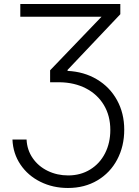

<svg xmlns="http://www.w3.org/2000/svg" viewBox="-20 -727 690 956"><path d="M319.3 146.5Q381.3 146.5 429.2 116.9Q477.1 87.4 503.2 35.9Q529.3 -15.6 529.3 -80.1Q529.3 -150.4 497.3 -203.9Q465.3 -257.3 408 -286.9Q350.6 -316.4 277.3 -317.4H229.5V-377L485.4 -643.6H81.1V-707H579.1V-656.2L316.4 -378.9V-374Q398.4 -370.1 462.6 -331.8Q526.9 -293.5 562.7 -228.3Q598.6 -163.1 598.6 -81.1Q598.6 1 563.7 67.1Q528.8 133.3 465.1 171.1Q401.4 209 318.4 209Q243.2 209 181.2 178.2Q119.1 147.5 82 92.5Q44.9 37.6 42 -32.2H112.3Q114.7 19.5 142.8 60.3Q170.9 101.1 217.5 123.8Q264.2 146.5 319.3 146.5Z"/></svg>

Font: Pretendard GOV Light
Style: Regular
Weight: 300
Designer: Base glyphs from Inter by Rasmus Andersson; Hangeul glyphs from Noto Sans CJK(Source Han Sans) by Jang Soo-young and Kan
Foundry: Kil Hyung-jin
Version: Version 1.309